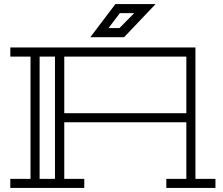

<svg xmlns="http://www.w3.org/2000/svg" viewBox="-20 -930 1103 950"><path d="M1046 -45V0H803V-45H902V-325H298V-45H397V0H31V-45H131V-650H31V-695H947V-45ZM252 -650H176V-45H252ZM902 -370V-650H298V-370ZM750 -910 594 -746H427L551 -910ZM644 -865H573L517 -791H571Z"/></svg>

Font: Geostar
Style: Regular
Weight: 400
Designer: Joe Prince
Foundry: Joe Prince
Version: Version 1.002